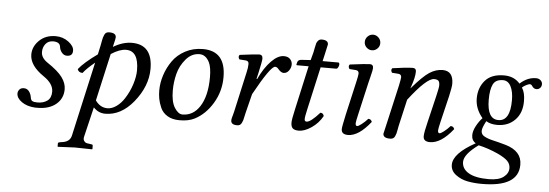

<svg xmlns="http://www.w3.org/2000/svg" viewBox="-53 -780 3374 1181"><g transform="rotate(5 1634.0 -190.0)"><path d="M173.8 9.8Q124 6.8 91.6 -16.1Q59.1 -39.1 59.1 -67.9Q59.1 -80.1 68.1 -91.6Q77.1 -103 96.2 -103Q116.2 -103 128.2 -86.9Q140.1 -70.8 143.1 -49.8Q145 -33.7 155 -28.3Q165 -22.9 186 -22.9Q223.1 -22.9 247.1 -40.5Q271 -58.1 271 -97.2Q271 -146 210 -187Q123 -246.1 123 -314Q123 -362.8 162.1 -400.9Q201.2 -439 263.2 -439Q308.1 -439 342.5 -413.1Q377 -387.2 377 -358.9Q377 -324.7 340.8 -325.2Q322.8 -325.2 309.8 -341.1Q296.9 -356.9 294.9 -377Q291 -405.8 250 -405.8Q220.2 -405.8 203.6 -384.8Q187 -363.8 187 -335Q187 -298.8 227.1 -272Q293 -228 319.6 -191.9Q346.2 -155.8 346.2 -118.2Q346.2 -61 303.7 -25.6Q261.2 9.8 189 9.8Z M618.7 -403.8Q677.7 -439 733.4 -439Q861.3 -439 861.3 -289.1Q861.3 -182.1 780.8 -83Q704.6 9.8 607.4 9.8Q565.4 9.8 534.7 -22.9L490.7 161.1Q486.8 177.2 492.7 186.5Q498.5 195.8 505.6 198.5Q512.7 201.2 523.4 202.1L542.5 205.1Q548.3 206.1 548.3 212.9V232.9L546.4 234.9Q478.5 232.9 439.5 232.9L335.4 237.8L333.5 235.8V216.8Q333.5 210.9 343.8 209L362.3 206.1Q407.2 199.2 415.5 161.1L518.6 -297.9Q468.8 -256.8 446.8 -228Q421.9 -228 415.5 -249Q449.7 -292 530.8 -350.1L543.5 -409.2Q544.4 -415 547.6 -431.6Q550.8 -448.2 552.7 -455.1Q554.7 -461.9 559.1 -472.4Q563.5 -482.9 571 -487.1Q578.6 -491.2 589.4 -491.2Q631.3 -491.2 631.3 -463.9Q631.3 -459 628.9 -448Q626.5 -437 623 -423.3Q619.6 -409.7 618.7 -403.8ZM779.3 -272.9Q779.3 -393.1 701.7 -393.1Q662.6 -393.1 609.4 -358.9L543.5 -66.9Q573.2 -24.9 617.7 -24.9Q645.5 -24.9 673.3 -44.7Q701.2 -64.5 721.7 -96.7Q749 -139.2 764.2 -187Q779.3 -234.9 779.3 -272.9Z M1009.3 -169.9Q1009.3 -99.1 1032.2 -63Q1055.2 -26.9 1081.1 -26.9Q1147 -26.9 1187 -87.9Q1230 -153.8 1230 -270Q1230 -331.1 1214.8 -361.8Q1192.4 -405.8 1154.3 -405.8Q1105.5 -405.8 1070.3 -364.5Q1035.2 -323.2 1022.2 -272Q1009.3 -220.7 1009.3 -169.9ZM926.3 -162.1Q926.3 -209 941.7 -256.6Q957 -304.2 986.1 -345.7Q1015.1 -387.2 1063.7 -413.1Q1112.3 -439 1172.4 -439Q1313.5 -439 1313 -276.9Q1313 -189.9 1269 -116.5Q1225.1 -43 1158.2 -8.8Q1120.1 10.3 1065.9 9.8Q1021 9.8 991 -8.5Q960.9 -26.9 948 -56.9Q935.1 -86.9 930.7 -111.6Q926.3 -136.2 926.3 -162.1Z M1516.1 -285.2 1520 -284.2Q1553.2 -355 1594 -397Q1634.8 -439 1671.9 -439Q1697.8 -439 1710.9 -424.6Q1724.1 -410.2 1724.1 -392.1Q1724.1 -371.1 1710.9 -353.5Q1697.8 -335.9 1678.7 -335.9Q1662.6 -335.9 1645 -356.9Q1635.3 -369.1 1624 -369.1Q1596.2 -369.1 1497.1 -189L1467.8 -71.8Q1465.8 -64.5 1462.6 -48.8Q1459.5 -33.2 1457.3 -25.6Q1455.1 -18.1 1450.4 -8.3Q1445.8 1.5 1439 5.6Q1432.1 9.8 1421.9 9.8Q1383.8 9.8 1383.8 -17.1Q1383.8 -23.9 1386 -32.5Q1388.2 -41 1391.6 -52.7Q1395 -64.5 1396.5 -71.8L1452.1 -320.8Q1459 -348.6 1459 -372.1Q1459 -390.1 1440.9 -392.1L1400.9 -395Q1389.6 -411.1 1399.9 -422.9Q1502 -436 1520 -436Q1541.5 -436 1541.5 -411.1Q1541.5 -397 1524.4 -320.3Z M1837.9 -429.2 1851.1 -479Q1853 -486.8 1856.4 -506.3Q1859.9 -525.9 1862.8 -534.9Q1865.7 -543.9 1873.8 -552.5Q1881.8 -561 1895 -561Q1935.1 -561 1935.1 -534.2Q1935.1 -532.2 1921.9 -474.1L1911.6 -429.2H2010.7Q2018.6 -423.3 2014.2 -408.7Q2009.8 -394 2001 -390.1H1902.8L1843.8 -127Q1832.5 -78.1 1832.8 -64Q1833 -49.8 1845.7 -49.8Q1870.6 -49.8 1925.8 -111.8Q1943.8 -111.8 1947.8 -92.8Q1922.9 -47.9 1880.4 -19Q1837.9 9.8 1802.7 9.8Q1777.8 9.8 1765.9 0Q1753.9 -9.8 1753.9 -36.1Q1753.9 -56.2 1768.1 -118.2L1828.6 -390.1H1758.8Q1752.9 -390.1 1752.9 -392.1Q1752.9 -397 1756.8 -409.2Q1760.7 -425.3 1784.7 -425.8Z M2174.1 -535.9Q2159.7 -549.8 2159.7 -569.8Q2159.7 -589.8 2174.1 -604Q2188.5 -618.2 2207.5 -618.2Q2226.6 -618.2 2241 -604Q2255.4 -589.8 2255.4 -569.8Q2255.4 -549.8 2241 -535.9Q2226.6 -522 2207.5 -522Q2188.5 -522 2174.1 -535.9ZM2203.6 -320.3 2158.7 -124Q2147.5 -76.2 2147.5 -66.9Q2147.5 -49.8 2157.7 -49.8Q2165.5 -49.8 2184.6 -64.5Q2203.6 -79.1 2222.7 -100.1Q2239.7 -100.1 2245.6 -83Q2172.4 9.8 2106.4 9.8Q2065.4 9.8 2065.4 -22.9Q2065.4 -37.1 2082.5 -115.2L2129.4 -320.8Q2138.2 -358.9 2138.7 -372.1Q2138.7 -390.1 2120.6 -392.1L2080.6 -395Q2069.3 -411.1 2079.6 -422.9Q2181.6 -436 2203.6 -436Q2224.1 -436 2224.1 -415Q2224.1 -407.2 2221.4 -394Q2218.8 -380.9 2212.4 -355.7Q2206.1 -330.6 2203.6 -320.3Z M2667.5 -124Q2656.2 -76.2 2656.2 -66.9Q2656.2 -49.8 2666.5 -49.8Q2674.3 -49.8 2693.4 -64.5Q2712.4 -79.1 2731.4 -100.1Q2748.5 -100.1 2754.4 -83Q2681.2 9.8 2612.3 9.8Q2571.3 9.8 2571.3 -22.9Q2571.3 -46.9 2588.4 -115.2L2626.5 -274.9Q2639.6 -330.1 2639.2 -342.8Q2639.2 -364.7 2630.9 -371.8Q2622.6 -378.9 2604.5 -378.9Q2558.6 -378.9 2450.2 -237.8L2412.1 -71.8Q2410.6 -64.5 2408 -49.3Q2405.3 -34.2 2403.1 -26.1Q2400.9 -18.1 2396.5 -8.3Q2392.1 1.5 2384.8 5.6Q2377.4 9.8 2366.2 9.8Q2323.2 9.8 2323.2 -17.1Q2323.2 -19 2335.9 -71.8L2392.6 -320.8Q2401.4 -362.8 2401.4 -372.1Q2401.4 -390.1 2383.3 -392.1L2343.3 -395Q2332 -411.1 2342.3 -422.9Q2429.2 -436 2468.3 -436Q2488.8 -436 2488.8 -415Q2488.8 -379.9 2467.8 -320.3L2464.4 -311L2465.3 -310.1Q2531.2 -387.2 2570.8 -413.1Q2610.4 -439 2652.3 -439Q2718.3 -439 2718.3 -358.9Q2718.3 -339.8 2705.6 -283.2Z M2913.1 2.9Q2826.2 65.9 2826.2 112.8Q2826.2 155.8 2868.2 180.4Q2910.2 205.1 2992.2 205.1Q3053.2 205.1 3083.5 182.1Q3113.8 159.2 3113.8 127Q3113.8 101.1 3095.5 82.5Q3077.1 64 3034.2 43.9Q2973.1 16.1 2913.1 2.9ZM3167 -291Q3167 -217.8 3124.5 -174.8Q3082 -131.8 3015.1 -131.8Q2974.1 -131.8 2946.8 -148.9Q2923.8 -106 2923.8 -87.9Q2923.8 -73.7 2931.4 -64.5Q2939 -55.2 2955.6 -48.1Q2972.2 -41 2988 -37.1Q3003.9 -33.2 3031.5 -26.6Q3059.1 -20 3077.1 -14.2Q3179.2 15.6 3178.7 100.1Q3178.7 238.3 2951.2 237.8Q2905.3 237.8 2864.5 230Q2823.7 222.2 2791.3 198Q2758.8 173.8 2758.8 136.2Q2758.8 66.4 2894 -7.8Q2868.2 -22.9 2868.2 -56.2Q2868.2 -81.1 2884.5 -112.1Q2900.9 -143.1 2921.9 -165Q2876 -220.2 2876 -283.2Q2876 -349.1 2914.6 -394Q2953.1 -439 3031.7 -439Q3093.8 -439 3129.9 -397Q3175.8 -439 3229 -439Q3246.1 -439 3257.1 -429Q3268.1 -418.9 3268.1 -405Q3268.1 -391.1 3259 -381.6Q3250 -372.1 3236.8 -372.1Q3219.7 -372.1 3209 -389.2Q3203.1 -398.9 3193.8 -398.9Q3188 -398.9 3172.4 -391.4Q3156.7 -383.8 3147 -374Q3167 -345.2 3167 -291ZM3092.8 -291Q3092.8 -344.2 3075.9 -376.7Q3059.1 -409.2 3027.8 -409.2Q2981.9 -409.2 2966.1 -376.7Q2950.2 -344.2 2950.2 -282.2Q2950.2 -162.1 3020 -162.1Q3092.8 -162.1 3092.8 -291Z"/></g></svg>

Font: Linux Libertine
Style: Italic
Weight: 400
Italic angle: -12°
Designer: Philipp H. Poll
Foundry: Philipp H. Poll
Version: Version 5.1.6 ; ttfautohint (v0.9)